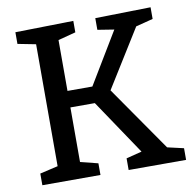

<svg xmlns="http://www.w3.org/2000/svg" viewBox="-79 -780 869 859"><g transform="rotate(-10 356.0 -350.0)"><path d="M309 -53V0H45V-53L127 -72V-626L45 -642V-695L309 -700V-648L229 -627V-396H342L483 -630L408 -642V-695L660 -700V-647L582 -627L419 -365L624 -70L698 -53V0H437V-53L508 -71L340 -321H229V-73Z"/></g></svg>

Font: Bitter Medium
Style: Regular
Weight: 500
Designer: Sol Matas, and Bitter project Authors
Foundry: Sol Matas
Version: Version 2.001